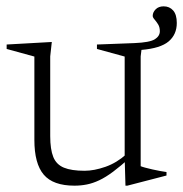

<svg xmlns="http://www.w3.org/2000/svg" viewBox="-20 -576 578 606"><path d="M138.5 -146.5Q138.5 -104.5 148.2 -80.5Q158 -56.5 181.8 -46.8Q205.5 -37 247 -37Q277 -37 312.8 -49.5Q348.5 -62 379 -89.5L391.5 -79.5Q361 -52 337.2 -34.2Q313.5 -16.5 293.2 -7Q273 2.5 254.2 6.2Q235.5 10 215 10Q147.5 10 118 -24.8Q88.5 -59.5 88.5 -134.5V-397.5L1 -421.5V-435.5L143.5 -443.5L138.5 -398ZM484.5 -477.5Q484.5 -490.5 478.8 -499.5Q473 -508.5 467.5 -514.8Q462 -521 462 -526Q462 -537 471.2 -546.5Q480.5 -556 496.5 -556Q515 -556 526.5 -543Q538 -530 538 -503.5Q538 -467 512.2 -445.2Q486.5 -423.5 426.5 -418.5L424 -398V-51.5Q428.5 -49.5 438.5 -46.8Q448.5 -44 461.2 -41.2Q474 -38.5 485.8 -36.2Q497.5 -34 505.5 -33V-22L382 10H376L373.5 -76.5V-397.5L286 -421.5V-435.5L404.5 -440Q452.5 -442 468.5 -452Q484.5 -462 484.5 -477.5Z"/></svg>

Font: Newsreader 24pt Light
Style: Regular
Weight: 300
Designer: Hugues Gentile
Foundry: Production Type
Version: Version 1.003